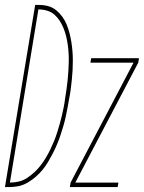

<svg xmlns="http://www.w3.org/2000/svg" viewBox="-54 -755 581 775"><path d="M-34 0 88 -735H104Q124 -735 141.5 -730Q159 -725 173 -713.5Q187 -702 197.5 -687.5Q208 -673 215 -656Q222 -639 226.5 -621.5Q231 -604 234 -585.5Q237 -567 238.5 -548Q240 -529 240 -510Q240 -491 239 -472Q238 -453 236 -433.5Q234 -414 231.5 -394.5Q229 -375 225 -356Q222 -338 218.5 -319.5Q215 -301 211 -282.5Q207 -264 201.5 -245.5Q196 -227 190 -209Q184 -191 176.5 -173Q169 -155 160 -137.5Q151 -120 141 -103Q131 -86 118.5 -70.5Q106 -55 91 -42Q76 -29 58.5 -18.5Q41 -8 22.5 -4Q4 0 -14 0ZM-14 -18Q3 -18 21 -22Q39 -26 55 -36.5Q71 -47 85 -60Q99 -73 110.5 -88Q122 -103 131.5 -119Q141 -135 149 -151.5Q157 -168 164 -185Q171 -202 176.5 -219.5Q182 -237 187 -254.5Q192 -272 196 -289Q200 -306 203.5 -324Q207 -342 209 -359Q212 -377 214.5 -395Q217 -413 219 -431.5Q221 -450 222 -468Q223 -486 223.5 -503.5Q224 -521 223 -539Q222 -557 219.5 -574.5Q217 -592 213 -608.5Q209 -625 202.5 -641Q196 -657 187 -671Q178 -685 165.5 -696Q153 -707 136 -712Q119 -717 101 -717ZM228 0 231 -18 485 -502H311L314 -520H507L504 -502L250 -18H424L421 0Z"/></svg>

Font: Iosevka SS04 Thin
Style: Italic
Weight: 100
Italic angle: -9°
Monospace: yes
Designer: Belleve Invis
Foundry: Belleve Invis
Version: Version 19.0.0; ttfautohint (v1.8.4)